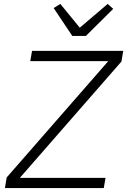

<svg xmlns="http://www.w3.org/2000/svg" viewBox="-20 -957 647 977"><path d="M508 0H5L14 -54L531 -646H134L143 -698H607L598 -644L81 -52H517ZM348 -774 253 -916 287 -937 386 -816 528 -937 556 -912 417 -774Z"/></svg>

Font: IBM Plex Mono Light
Style: Italic
Weight: 300
Italic angle: -9°
Monospace: yes
Designer: Mike Abbink, Paul van der Laan, Pieter van Rosmalen
Foundry: Bold Monday
Version: Version 2.3